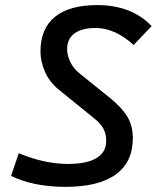

<svg xmlns="http://www.w3.org/2000/svg" viewBox="-20 -723 626 753"><path d="M237.3 9.8Q110.8 9.8 23.4 -33.2L53.7 -122.1Q153.8 -80.1 246.6 -80.1Q320.3 -80.1 358.4 -103Q396.5 -126 396.5 -170.4Q396.5 -197.8 385.7 -218Q375 -238.3 350.6 -257.8L210.9 -371.1Q173.3 -401.9 156 -442.1Q138.7 -482.4 138.7 -521Q138.7 -610.8 195.6 -657Q252.4 -703.1 360.8 -703.1Q496.1 -703.1 574.7 -620.6L503.9 -546.4Q468.3 -579.6 430.7 -596.4Q393.1 -613.3 355 -613.3Q301.3 -613.3 272.2 -592Q243.2 -570.8 243.2 -529.3Q243.2 -507.3 254.9 -481.4Q266.6 -455.6 292.5 -434.6L412.6 -337.9Q459 -300.3 480 -264.4Q501 -228.5 501 -181.6Q501 -87.4 434.1 -38.8Q367.2 9.8 237.3 9.8Z"/></svg>

Font: Cascadia Code PL
Style: Italic
Weight: 400
Italic angle: -10°
Monospace: yes
Designer: Aaron Bell
Foundry: Saja Typeworks
Version: Version 2404.023